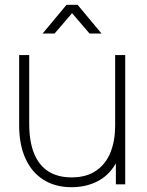

<svg xmlns="http://www.w3.org/2000/svg" viewBox="-20 -770 613 802"><path d="M158 -630 258 -750H304L404 -630H354L281 -715L208 -630ZM279 12Q211 12 161.8 -19Q112.5 -50 86.2 -108.2Q60 -166.5 60 -246V-540H102V-254Q102 -178 122.8 -128Q143.5 -78 183 -53.5Q222.5 -29 279 -29Q342 -29 382.8 -57.8Q423.5 -86.5 442.2 -135.2Q461 -184 461 -245L500 -246Q500 -157.5 470.5 -99.5Q441 -41.5 391.2 -14.8Q341.5 12 279 12ZM464 0V-110H461V-540H503V0Z"/></svg>

Font: Hauora
Style: Regular
Weight: 400
Designer: Wayne Shih
Foundry: WCYS
Version: Version 1.001